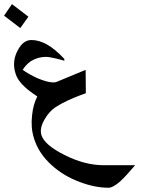

<svg xmlns="http://www.w3.org/2000/svg" viewBox="-41 -551 684 924"><path d="M138.7 -86.9Q99.6 -112.3 79.1 -131.8Q43 -164.1 33.2 -199.2Q15.6 -256.8 44.9 -309.6Q70.3 -358.4 110.4 -358.4Q146.5 -358.4 185.1 -336.9Q223.6 -315.4 268.6 -267.6V-258.8Q268.6 -258.8 232.4 -268.6Q195.3 -277.3 180.7 -277.3Q140.6 -277.3 106.4 -255.9Q81.1 -237.3 68.4 -214.8Q96.7 -194.3 136.7 -175.8Q186.5 -154.3 215.8 -154.3Q227.5 -154.3 234.4 -158.2L371.1 -214.8L372.1 -102.5Q371.1 -102.5 345.7 -92.8Q312.5 -80.1 287.1 -68.4Q250 -50.8 227.5 -36.1Q196.3 -15.6 174.8 21.5Q148.4 65.4 158.2 98.6Q172.9 146.5 268.6 194.3Q366.2 244.1 458 244.1H609.4Q566.4 294.9 536.1 323.2Q502 352.5 481.4 352.5Q416 352.5 343.8 325.2Q264.6 295.9 208 244.1Q144.5 187.5 122.1 113.3Q106.4 62.5 113.3 4.9Q118.2 -47.9 138.7 -86.9ZM95.7 -470.7 56.6 -416 -21.5 -475.6 16.6 -531.2Z"/></svg>

Font: Thabit-Bold-Oblique
Style: Bold Oblique
Weight: 700
Designer: Regenerated by Nadim Shaikli
Foundry: MAK Alagha
Version: 0.01